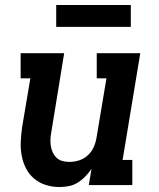

<svg xmlns="http://www.w3.org/2000/svg" viewBox="-20 -744 640 772"><path d="M219 8Q190 8 163.5 -0.5Q137 -9 116.5 -26.5Q96 -44 84 -68Q72 -92 67 -119.5Q62 -147 63.5 -175.5Q65 -204 69 -233L102 -429H63V-530H238L187 -217Q184 -202 183 -187.5Q182 -173 184 -159Q186 -145 191.5 -132.5Q197 -120 206.5 -110.5Q216 -101 229.5 -97Q243 -93 258 -93Q278 -93 297.5 -99Q317 -105 332.5 -119Q348 -133 356.5 -152Q365 -171 368 -190L408 -429H369V-530H544L473 -101H512V0H337L348 -65Q337 -49 323 -34.5Q309 -20 292 -9.5Q275 1 256 4.5Q237 8 219 8ZM206 -636V-724H506V-636Z"/></svg>

Font: Iosevka Curly Slab ExObl
Style: Bold
Weight: 700
Width: 7
Italic angle: -9°
Monospace: yes
Designer: Belleve Invis
Foundry: Belleve Invis
Version: Version 11.0.0; ttfautohint (v1.8.3)